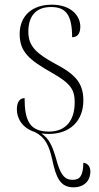

<svg xmlns="http://www.w3.org/2000/svg" viewBox="-20 -562 422 820"><path d="M189 10C278 10 336 -45 336 -133C336 -206 303 -244 217 -289C140 -331 101 -362 101 -426C101 -492 132 -532 198 -532C260 -532 288 -500 288 -403C311 -403 323 -419 323 -448C323 -496 282 -542 201 -542C116 -542 64 -493 64 -417C64 -340 105 -306 202 -251C281 -206 299 -180 299 -125C299 -46 260 0 189 0C107 0 85 -47 85 -143C66 -143 52 -128 52 -95C52 -58 73 -16 129 2C174 25 189 59 203 119C219 196 237 238 294 238C342 238 366 207 366 171C366 150 355 135 336 133C335 188 322 206 290 206C255 206 237 183 219 114C204 63 191 31 157 8C167 9 177 10 189 10Z"/></svg>

Font: Noto Serif Display SemiCondensed ExtraLight
Style: Regular
Weight: 200
Width: 4
Designer: Monotype Design Team
Foundry: Monotype Imaging Inc.
Version: Version 2.009